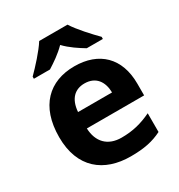

<svg xmlns="http://www.w3.org/2000/svg" viewBox="-182 -982 954 1022"><g transform="rotate(-30 295.5 -471.0)"><path d="M383 -859H209C181 -814 121 -749 84 -712V-699H183C218 -721 260 -749 295 -785C329 -749 374 -720 409 -699H508V-712C472 -748 411 -814 383 -859ZM303 -649C149 -649 45 -553 45 -362C45 -173 161 -83 325 -83C409 -83 463 -95 517 -122V-237C456 -208 402 -194 332 -194C248 -194 199 -245 196 -329H548V-401C548 -560 454 -649 303 -649ZM304 -543C374 -543 407 -494 408 -428H199C205 -507 246 -543 304 -543Z"/></g></svg>

Font: Noto Sans Kannada UI
Style: Bold
Weight: 700
Designer: Jelle Bosma - Monotype Design Team
Foundry: Monotype Imaging Inc.
Version: Version 2.005